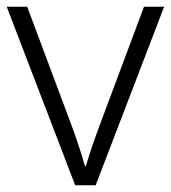

<svg xmlns="http://www.w3.org/2000/svg" viewBox="-20 -645 509 572"><path d="M204 -93H265L469 -625H409L277 -272C261 -229 245 -183 236 -150H233C224 -183 209 -229 193 -272L61 -625H0Z"/></svg>

Font: Noto Sans Telugu UI Light
Style: Regular
Weight: 300
Designer: Jelle Bosma - Monotype Design Team
Foundry: Monotype Imaging Inc.
Version: Version 2.005